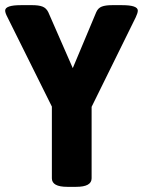

<svg xmlns="http://www.w3.org/2000/svg" viewBox="-26 -722 554 744"><path d="M235 2Q175 2 175 -31V-309L3 -655Q-6 -672 -6 -681Q-6 -702 55 -702H100Q124 -702 138.5 -696.5Q153 -691 161 -675L256 -458L347 -675Q354 -691 368.5 -696.5Q383 -702 408 -702H447Q508 -702 508 -681Q508 -672 500 -655L329 -308V-31Q329 2 269 2Z"/></svg>

Font: Asap Semi Condensed
Style: Bold
Weight: 700
Width: 4
Designer: Pablo Cosgaya
Foundry: Omnibus-Type
Version: Version 3.001; ttfautohint (v1.8.4.7-5d5b)